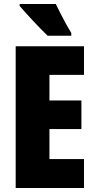

<svg xmlns="http://www.w3.org/2000/svg" viewBox="-20 -1013 483 967"><path d="M403 -66H59V-780H403V-636H229V-507H390V-363H229V-212H403ZM261 -993Q270 -974 285 -944.5Q300 -915 315 -888Q330 -861 339 -847V-833H220Q208 -844 188.5 -864Q169 -884 147.5 -907Q126 -930 107.5 -950.5Q89 -971 79 -983V-993Z"/></svg>

Font: Noto Sans Malayalam UI ExtraCondensed Black
Style: Regular
Weight: 900
Width: 2
Designer: Jelle Bosma - Monotype Design Team
Foundry: Monotype Imaging Inc.
Version: Version 2.104; ttfautohint (v1.8.4.7-5d5b)